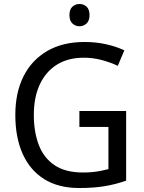

<svg xmlns="http://www.w3.org/2000/svg" viewBox="-20 -935 724 965"><path d="M379 -377H614V-27Q560 -8 504.5 1Q449 10 378 10Q274 10 202.5 -34.5Q131 -79 94 -161.5Q57 -244 57 -357Q57 -469 98 -551Q139 -633 217 -678.5Q295 -724 405 -724Q461 -724 511.5 -713Q562 -702 605 -682L572 -604Q537 -621 492.5 -633Q448 -645 401 -645Q322 -645 266 -610Q210 -575 180 -510.5Q150 -446 150 -357Q150 -272 175 -206.5Q200 -141 254.5 -104.5Q309 -68 397 -68Q426 -68 448.5 -70.5Q471 -73 490 -77Q509 -81 525 -85V-297H379ZM380 -915Q400 -915 415 -901.5Q430 -888 430 -859Q430 -831 415 -817Q400 -803 380 -803Q359 -803 344 -817Q329 -831 329 -859Q329 -888 344 -901.5Q359 -915 380 -915Z"/></svg>

Font: Noto Sans Display
Style: Regular
Weight: 400
Designer: Monotype Design Team
Foundry: Monotype Imaging Inc.
Version: Version 2.003